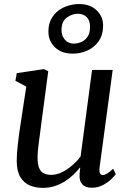

<svg xmlns="http://www.w3.org/2000/svg" viewBox="-20 -902 628 932"><path d="M187.6 10Q153.3 10 124.7 -1.9Q96.1 -13.9 78.8 -42.4Q61.5 -70.8 61.2 -120.7Q61.2 -138.2 62.6 -159Q64 -179.8 66.7 -202.9Q69.3 -226 72.5 -249.4Q75.6 -272.9 79.1 -294.8L107.5 -481.7L54.8 -509.7L61.4 -547L193.4 -566.6L214.2 -556L179 -290.8Q176.5 -269.3 173.6 -248.8Q170.7 -228.2 168.2 -208.8Q165.6 -189.5 164 -171.4Q162.4 -153.3 162.4 -136.6Q162.4 -103.3 170.5 -85.2Q178.5 -67.1 193.5 -60.1Q208.6 -53.2 229.4 -53.2Q255.3 -53.2 281.7 -66.4Q308.2 -79.7 331.6 -100.1Q354.9 -120.6 371.2 -142.6L426.9 -562.6H527L463.3 -88.6Q460.8 -69.9 465.3 -61.1Q469.8 -52.4 478.3 -52.4Q487.9 -52.4 499.6 -59.3Q511.3 -66.2 529.4 -82.9L542 -56.7Q537.7 -49.7 521.6 -33.7Q505.6 -17.8 480.7 -4.2Q455.9 9.3 425.2 9.3Q394.3 9.3 379.4 -7.6Q364.4 -24.4 366.4 -52.7Q366.3 -54.6 366.5 -58.5Q366.7 -62.3 367.2 -67.3Q367.8 -72.3 368.3 -77.6Q368.8 -82.8 369.3 -87.4L368 -88.4Q353.3 -70.3 334.9 -52.8Q316.5 -35.3 293.9 -21.1Q271.2 -7 244.8 1.5Q218.3 10 187.6 10ZM333.8 -641.6Q278.6 -641.6 246.8 -672.3Q215 -702.9 215 -748.5Q215 -784.8 228.9 -810.1Q242.7 -835.5 264.9 -851.6Q287.2 -867.7 313.2 -875Q339.3 -882.4 363.3 -882.4Q418.2 -882.4 449.3 -851.7Q480.4 -821.1 480.4 -779.3Q480.4 -731.7 458.5 -701.2Q436.6 -670.7 403.1 -656.2Q369.5 -641.6 333.8 -641.6ZM338.2 -690.3Q356.2 -690.3 374.4 -697.9Q392.6 -705.5 404.9 -723.4Q417.1 -741.2 417.1 -771.9Q417.1 -802.9 400.7 -819.1Q384.3 -835.2 357 -835.2Q329.9 -835.2 304.3 -816.6Q278.6 -798 278.6 -755.8Q278.6 -729 294.7 -709.6Q310.8 -690.3 338.2 -690.3Z"/></svg>

Font: Merriweather Light
Style: Italic
Weight: 300
Italic angle: -7.8°
Designer: Eben Sorkin
Foundry: Eben Sorkin
Version: Version 2.101